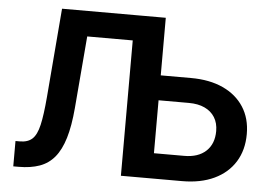

<svg xmlns="http://www.w3.org/2000/svg" viewBox="-51 -797 1220 866"><g transform="rotate(5 558.5 -364.0)"><path d="M38.6 0V-114.7H58.1Q94.2 -114.7 114.5 -133.3Q134.8 -151.9 145.3 -197.3Q155.8 -242.7 162.6 -324.2L195.8 -727.5H541V-612.8H319.8L292.5 -286.1Q285.6 -204.6 269 -149.7Q252.4 -94.7 225.1 -61.8Q197.8 -28.8 157.5 -14.4Q117.2 0 62.5 0ZM617.7 -466.8H802.7Q886.7 -466.8 947.8 -438.7Q1008.8 -410.6 1042 -359.1Q1075.2 -307.6 1075.2 -236.8Q1075.2 -164.1 1042 -110.8Q1008.8 -57.6 947.8 -28.8Q886.7 0 802.7 0H525.9V-727.5H665.5V-114.3H802.7Q865.7 -114.3 901.1 -147.2Q936.5 -180.2 936.5 -238.3Q936.5 -274.4 920.4 -300.3Q904.3 -326.2 874.5 -340.1Q844.7 -354 802.7 -354H617.7Z"/></g></svg>

Font: Inter
Style: 650
Weight: 650
Designer: Rasmus Andersson
Foundry: rsms
Version: Version 4.001;git-66647c0bb